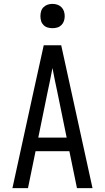

<svg xmlns="http://www.w3.org/2000/svg" viewBox="-20 -968 540 988"><path d="M44 0 151 -490 205 -735H295L456 0H376L337 -190H163L124 0ZM177 -260H323L276 -490Q269 -522 262.5 -554Q256 -586 250 -618Q244 -586 237.5 -554Q231 -522 224 -490ZM250 -823Q237 -823 225 -826.5Q213 -830 204 -839Q195 -848 191.5 -860Q188 -872 188 -885Q188 -898 191.5 -910Q195 -922 204 -931Q213 -940 225 -944Q237 -948 250 -948Q263 -948 275 -944Q287 -940 296 -931Q305 -922 309 -910Q313 -898 313 -885Q313 -872 309 -860Q305 -848 296 -839Q287 -830 275 -826.5Q263 -823 250 -823Z"/></svg>

Font: Iosevka Term
Style: Regular
Weight: 400
Monospace: yes
Designer: Belleve Invis
Foundry: Belleve Invis
Version: Version 30.0.1